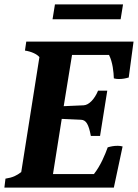

<svg xmlns="http://www.w3.org/2000/svg" viewBox="-25 -857 630 877"><path d="M215 -769H526L537 -837H226ZM-5 0H495L535 -188C528 -190 520 -191 513 -191C494 -191 481 -188 467 -184C456 -153 435 -101 404 -62H217L257 -314L345 -310C368 -309 380 -290 390 -236H432L465 -443H423C407 -404 381 -377 357 -376L266 -372L304 -606H473C490 -572 494 -528 495 -499C502 -497 510 -496 517 -496C536 -496 549 -499 563 -503L585 -667H95L89 -626C117 -622 144 -610 155 -596L72 -71C51 -55 33 -46 0 -41Z"/></svg>

Font: Caladea
Style: Bold Italic
Weight: 700
Italic angle: -9°
Designer: Carolina Giovagnoli and Andres Torresi
Foundry: Carolina Giovagnoli & Andres Torresi
Version: Version 1.001;hotconv 1.0.109;makeotfexe 2.5.65596